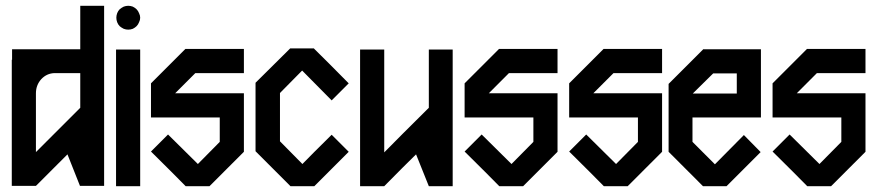

<svg xmlns="http://www.w3.org/2000/svg" viewBox="-20 -640 3016 660"><path d="M337.9 -1H254.9Q240.2 -37.1 211.9 -109.4L103.5 -1H20.5V-434.6H21.5V-470.7H255.9V-620.1H337.9ZM255.9 -269.5V-388.7H167Q140.6 -387.7 122.1 -368.2Q103.5 -347.7 103.5 -319.3V-117.2Z M378.9 0V-469.7H461.9V0ZM436.5 -541Q428.7 -538.1 420.9 -538.1Q413.1 -538.1 405.3 -541Q397.5 -544.9 391.6 -549.8Q385.7 -555.7 382.8 -563.5Q379.9 -571.3 379.9 -579.1Q379.9 -586.9 382.8 -594.7Q385.7 -602.5 391.6 -608.4Q397.5 -613.3 405.3 -617.2Q413.1 -620.1 420.9 -620.1Q428.7 -620.1 436.5 -617.2Q444.3 -613.3 449.2 -608.4Q455.1 -602.5 458 -594.7Q461.9 -586.9 461.9 -579.1Q461.9 -571.3 458 -563.5Q455.1 -555.7 449.2 -549.8Q444.3 -544.9 436.5 -541Z M641.6 -236.3H499V-353.5L617.2 -471.7H818.4V-388.7H651.4L582 -319.3H641.6ZM641.6 -319.3H818.4V-118.2L700.2 0H618.2Q579.1 -40 499 -119.1L557.6 -177.7Q591.8 -143.6 660.2 -76.2Q684.6 -101.6 735.4 -152.3V-236.3H641.6Z M1178.7 -118.2 1060.5 0H978.5L858.4 -120.1V-355.5Q898.4 -394.5 977.5 -473.6H1059.6V-472.7Q1099.6 -433.6 1178.7 -353.5L1120.1 -294.9Q1085.9 -329.1 1018.6 -397.5Q993.2 -371.1 942.4 -320.3V-154.3Q967.8 -127.9 1019.5 -76.2Q1052.7 -110.4 1120.1 -176.8Z M1536.1 0H1454.1Q1439.5 -37.1 1410.2 -109.4Q1373 -73.2 1300.8 0H1217.8V-469.7H1300.8V-116.2Q1351.6 -168 1454.1 -269.5V-469.7H1536.1Z M1719.7 -236.3H1577.1V-353.5L1695.3 -471.7H1896.5V-388.7H1729.5L1660.2 -319.3H1719.7ZM1719.7 -319.3H1896.5V-118.2L1778.3 0H1696.3Q1657.2 -40 1577.1 -119.1L1635.7 -177.7Q1669.9 -143.6 1738.3 -76.2Q1762.7 -101.6 1813.5 -152.3V-236.3H1719.7Z M2079.1 -236.3H1936.5V-353.5L2054.7 -471.7H2255.9V-388.7H2088.9L2019.5 -319.3H2079.1ZM2079.1 -319.3H2255.9V-118.2L2137.7 0H2055.7Q2016.6 -40 1936.5 -119.1L1995.1 -177.7Q2029.3 -143.6 2097.7 -76.2Q2122.1 -101.6 2172.9 -152.3V-236.3H2079.1Z M2595.7 -236.3H2360.4V-152.3L2437.5 -75.2Q2470.7 -108.4 2537.1 -175.8Q2555.7 -156.2 2594.7 -117.2L2536.1 -58.6L2477.5 0H2396.5L2336.9 -59.6L2278.3 -118.2V-351.6L2396.5 -469.7V-470.7H2595.7ZM2512.7 -387.7H2431.6Q2408.2 -365.2 2361.3 -318.4H2512.7Z M2778.3 -236.3H2635.7V-353.5L2753.9 -471.7H2955.1V-388.7H2788.1L2718.8 -319.3H2778.3ZM2778.3 -319.3H2955.1V-118.2L2836.9 0H2754.9Q2715.8 -40 2635.7 -119.1L2694.3 -177.7Q2728.5 -143.6 2796.9 -76.2Q2821.3 -101.6 2872.1 -152.3V-236.3H2778.3Z"/></svg>

Font: mr_KirucoupageG
Style: Regular
Weight: 400
Designer: Jan Henkel
Version: Version 1.00 May 25, 2020, initial release